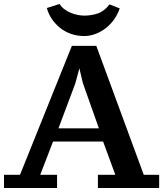

<svg xmlns="http://www.w3.org/2000/svg" viewBox="-30 -934 815 959"><path d="M255 5H-10V-61H70L329 -705H451L688 -61H765V5H459V-61H546L485 -227H235L171 -61H255ZM262 -293H464L384 -519L360 -620H374L346 -517ZM568 -892Q558 -863 541 -838.5Q524 -814 501 -795.5Q478 -777 449.5 -765.5Q421 -754 390 -754Q356 -754 325.5 -764.5Q295 -775 271 -794Q247 -813 229.5 -838.5Q212 -864 204 -894L267 -914Q279 -897 293 -887Q307 -877 323.5 -870Q340 -863 358 -859.5Q376 -856 391 -856Q425 -856 457.5 -866.5Q490 -877 517 -912Z"/></svg>

Font: PT Serif Caption
Style: Semibold
Weight: 600
Designer: A.Korolkova, O.Umpeleva, V.Yefimov
Foundry: ParaType Ltd
Version: Version 1.00;May 2, 2020;FontCreator 12.0.0.2544 64-bit